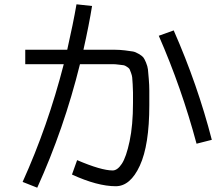

<svg xmlns="http://www.w3.org/2000/svg" viewBox="-20 -831 1040 891"><path d="M97.2 -533.2V-600.1H292Q319.8 -723.1 335 -811L407.2 -803.2Q393.1 -715.3 367.2 -600.1H457Q494.1 -600.1 514.6 -600.1Q535.2 -600.1 560.1 -597.2Q585 -594.2 596.9 -592Q608.9 -589.8 624 -580.8Q639.2 -571.8 644.5 -565.4Q649.9 -559.1 657.5 -541Q665 -522.9 666.5 -509Q668 -495.1 670.4 -465.1Q672.9 -435.1 672.9 -411.1Q672.9 -387.2 672.9 -342.8Q672.9 -157.7 628.9 -62.3Q585 33.2 517.1 33.2Q432.1 33.2 314 -21L337.9 -87.9Q449.7 -40 502.9 -40Q524.9 -40 545.4 -71Q565.9 -102.1 581.5 -176Q597.2 -250 597.2 -353Q597.2 -386.2 597.2 -402.1Q597.2 -418 595.7 -440.4Q594.2 -462.9 593.5 -471.4Q592.8 -480 587.9 -493.4Q583 -506.8 581.1 -510.5Q579.1 -514.2 569.1 -521Q559.1 -527.8 553.5 -528.3Q547.9 -528.8 531.5 -531Q515.1 -533.2 504.6 -533.2Q494.1 -533.2 470.2 -533.2H351.1Q276.9 -233.4 152.8 40L85 13.2Q202.1 -245.6 275.9 -533.2ZM716.8 -665 786.1 -689.9Q897 -438 962.9 -182.1L892.1 -164.1Q822.8 -422.9 716.8 -665Z"/></svg>

Font: WebKoruri
Style: Regular
Weight: 400
Foundry: lindwurm / mohemohe
Version: Version 1.00